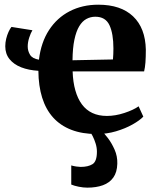

<svg xmlns="http://www.w3.org/2000/svg" viewBox="-20 -574 682 838"><path d="M402.5 11Q339 11 291.2 -7.5Q243.5 -26 211.8 -61.2Q180 -96.5 164 -147.8Q148 -199 147.5 -265Q105 -267.5 72.5 -280.2Q40 -293 21.5 -316Q3 -339 3 -372Q3 -388.5 7 -404.8Q11 -421 17.2 -434.8Q23.5 -448.5 30 -456.5L121.5 -442Q114 -430 107.5 -409.8Q101 -389.5 101 -371Q101 -351.5 111.2 -334.8Q121.5 -318 150 -313.5Q159 -389 194 -442.8Q229 -496.5 284.2 -525Q339.5 -553.5 409 -553.5Q507.5 -553.5 561 -502.5Q614.5 -451.5 616.5 -357.5Q616.5 -325 614.8 -301.8Q613 -278.5 609 -262.5H297Q298.5 -216 308.8 -179.8Q319 -143.5 337.5 -118.5Q356 -93.5 383.2 -80.8Q410.5 -68 446.5 -68Q483.5 -68 523 -81Q562.5 -94 585 -110L605.5 -65Q590 -48.5 558.5 -30.8Q527 -13 486.5 -1Q446 11 402.5 11ZM296.5 -311 473 -314.5Q474 -326 474.5 -338.2Q475 -350.5 475 -362.5Q475 -427 457.8 -464Q440.5 -501 396 -501Q375 -501 357 -491.2Q339 -481.5 325.8 -459.5Q312.5 -437.5 304.8 -401Q297 -364.5 296.5 -311ZM361 245Q343.5 245 323.8 241Q304 237 291 231.5V148Q301 151 313.2 152.8Q325.5 154.5 332 154.5Q364.5 154.5 383.8 142.5Q403 130.5 403 88Q403 70.5 397.5 52.8Q392 35 384.5 20.2Q377 5.5 370.5 -2L405.5 -6.5L423.5 -2Q435 7.5 451.2 29Q467.5 50.5 480.2 79.2Q493 108 492 140.5Q491 178 474.5 201Q458 224 429 234.5Q400 245 361 245Z"/></svg>

Font: Merriweather 60pt
Style: Bold
Weight: 700
Version: Version 2.100